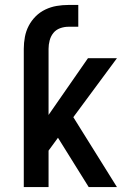

<svg xmlns="http://www.w3.org/2000/svg" viewBox="-20 -755 540 775"><path d="M76 0V-558Q76 -582 80.5 -606Q85 -630 96 -651Q107 -672 124 -689Q141 -706 163 -716.5Q185 -727 208.5 -731Q232 -735 256 -735H296V-647H256Q239 -647 222.5 -641Q206 -635 195.5 -622Q185 -609 180.5 -592Q176 -575 176 -558V-291L335 -520H452L276 -282L452 0H338L214 -199L176 -147V0Z"/></svg>

Font: Iosevka SS04 Semibold
Style: Regular
Weight: 600
Monospace: yes
Designer: Belleve Invis
Foundry: Belleve Invis
Version: Version 19.0.0; ttfautohint (v1.8.4)